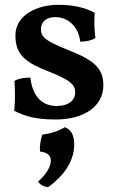

<svg xmlns="http://www.w3.org/2000/svg" viewBox="-20 -487 486 797"><path d="M376 -329C371 -364 371 -401 373 -434C331 -456 286 -467 220 -467C137 -467 44 -426 44 -340C44 -256 89 -226 190 -187C273 -153 292 -136 292 -103C292 -70 263 -47 216 -47C155 -47 115 -86 106 -165C82 -165 55 -161 40 -151C43 -119 43 -61 39 -27C87 -3 130 9 212 9C328 9 409 -45 409 -133C409 -201 374 -236 264 -279C161 -320 150 -336 150 -367C150 -397 173 -416 209 -416C271 -416 308 -366 313 -314C337 -314 360 -319 376 -329ZM249 41C224 57 192 67 156 72C148 92 144 124 146 142C176 145 191 158 191 180C191 204 173 236 138 267C147 280 161 288 180 290C239 247 288 187 288 113C288 75 276 51 249 41Z"/></svg>

Font: Vollkorn Semibold
Style: Regular
Weight: 600
Designer: Friedrich Althausen
Foundry: Friedrich Althausen
Version: Version 4.015;PS 004.015;hotconv 1.0.88;makeotf.lib2.5.64775